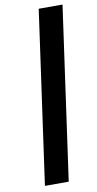

<svg xmlns="http://www.w3.org/2000/svg" viewBox="-99 -743 500 985"><g transform="rotate(-10 151.0 -250.0)"><path d="M178.2 -700.2H302.2L175.8 200.2H51.8Z"/></g></svg>

Font: Fivo Sans
Style: Italic
Weight: 700
Designer: Alexander Slobzheninov
Foundry: Alexander Slobzheninov
Version: 1.0